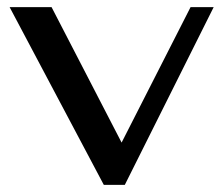

<svg xmlns="http://www.w3.org/2000/svg" viewBox="-20 -510 629 540"><path d="M7 -490H125L322 -109L516 -490H581L331 10H272Z"/></svg>

Font: Fahkwang Medium
Style: Regular
Weight: 500
Version: Version 1.000; ttfautohint (v1.6)